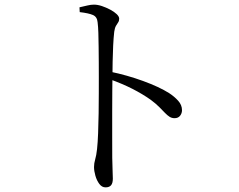

<svg xmlns="http://www.w3.org/2000/svg" viewBox="-20 -778 1040 837"><path d="M326.5 -746.1Q345.5 -750.4 360.9 -754.1Q376.2 -757.8 389.6 -757.8Q405.6 -757.8 424.2 -751.6Q442.8 -745.3 460.3 -736.1Q477.8 -726.8 488.7 -716.4Q499.6 -705.9 499.6 -696.6Q499.6 -686.7 495 -680.3Q490.5 -673.8 485.5 -665.2Q480.5 -656.7 478 -639.8Q475 -613.5 473.3 -578.6Q471.6 -543.6 471 -508.4Q470.4 -473.3 470.2 -444.7Q470 -423.7 469.5 -382.3Q469 -340.9 469.1 -289.4Q469.2 -237.9 469.1 -185.8Q469 -133.6 469.3 -90.4Q469.7 -57.3 470.8 -34.7Q471.9 -12.2 471.9 0.8Q471.9 20.5 464.1 29.7Q456.4 38.8 440.1 38.8Q424.1 38.8 412.9 23.7Q401.7 8.6 395.8 -12.2Q389.9 -32.9 389.9 -49.9Q389.9 -66.4 394.9 -83Q399.9 -99.5 403.1 -128.2Q406.1 -156.2 407.7 -197.4Q409.3 -238.7 410 -284.3Q410.6 -330 410.7 -371.8Q410.8 -413.7 410.8 -442.2Q410.8 -472.6 410.6 -506.3Q410.3 -540.1 410 -572.9Q409.7 -605.6 408.8 -634.1Q407.9 -662.7 405.5 -681Q403.4 -704.7 385.1 -712.6Q366.9 -720.6 327.5 -725.2ZM458.8 -465.9Q533.7 -450.5 603.9 -424.9Q674 -399.3 716.9 -372.3Q739.9 -357.4 756.6 -338.9Q773.4 -320.4 773.4 -297.5Q773.4 -284.1 765.1 -273.4Q756.7 -262.8 740.9 -262.8Q729.1 -262.8 719.5 -268.7Q709.9 -274.7 699.3 -285.7Q688.8 -296.7 674 -311.6Q659.2 -326.5 636.7 -343.2Q601.3 -368.2 557.5 -390.6Q513.7 -412.9 458.8 -432.6Z"/></svg>

Font: Noto Serif HK
Style: Regular
Weight: 200
Designer: Ryoko NISHIZUKA 西塚涼子 (kana & ideographs); Frank Grießhammer (Latin, Greek & Cyrillic); Wenlong ZHANG 张文龙 (bopomofo); San
Foundry: Adobe
Version: Version 2.001;hotconv 1.1.0;makeotfexe 2.6.0